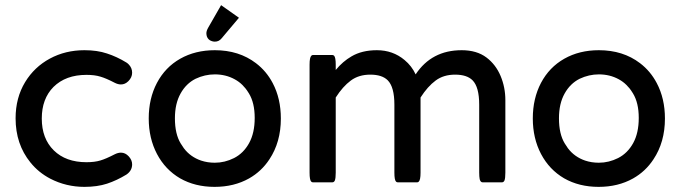

<svg xmlns="http://www.w3.org/2000/svg" viewBox="-20 -709 2641 745"><path d="M98.1 -78.6Q40.5 -149.4 40.5 -250Q40.5 -329.6 77.6 -390.6Q113.3 -449.2 173.6 -481.7Q233.9 -514.2 307.6 -514.2Q357.4 -514.2 395 -501.5Q433.1 -489.3 470.7 -466.3Q474.6 -463.9 479 -459.5Q492.7 -445.8 492.7 -426.8Q492.7 -408.7 478 -394Q465.3 -381.3 449.2 -381.3Q438 -381.3 425.3 -387.7Q391.6 -405.3 369.6 -411.6Q347.7 -418.5 315.4 -418.5Q234.9 -418.5 187.5 -371.6Q142.1 -325.7 142.1 -249Q142.1 -171.4 188.7 -125.5Q235.4 -79.6 315.4 -79.6Q347.7 -79.6 369.6 -86.4Q390.1 -92.3 425.3 -110.4Q438 -116.7 449.2 -116.7Q466.3 -116.7 479.5 -102.3Q492.7 -87.9 492.7 -71.3Q492.7 -46.9 470.7 -31.7Q433.1 -8.8 395.3 3.7Q357.4 16.1 307.6 16.1Q236.8 16.1 175.3 -15.6Q129.4 -39.6 98.1 -78.6Z M945.8 -346.7Q938 -359.4 932.1 -366.5Q926.3 -373.5 920.4 -379.4Q907.7 -392.1 890.6 -401.4Q856 -420.4 813.5 -420.4Q774.9 -420.4 738.8 -403.3Q702.1 -384.8 680.7 -346.2Q658.7 -307.1 658.7 -250Q658.7 -189 681.2 -152.3Q688 -141.1 693.4 -133.8Q718.8 -100.1 760.3 -85.9Q785.2 -77.6 813.5 -77.6Q852.1 -77.6 888.2 -95.7Q924.8 -114.3 946.5 -153.6Q968.3 -192.9 968.3 -251.5Q968.3 -310.1 945.8 -346.7ZM588.9 -387.2Q621.1 -448.2 679.4 -481.2Q737.8 -514.2 813.5 -514.2Q907.2 -514.2 973.1 -463.9Q1013.7 -433.1 1038.1 -386.7Q1069.8 -326.7 1069.8 -249Q1069.8 -157.7 1025.4 -90.8Q994.6 -43.9 946.3 -16.6Q888.2 16.1 812.5 16.1Q736.8 16.1 678.7 -17.1Q621.1 -50.8 589.1 -111.6Q557.1 -172.4 557.1 -249.5Q557.1 -326.7 588.9 -387.2ZM907.2 -640.1 839.8 -560.1Q829.6 -547.4 813.5 -547.4Q806.6 -547.4 800.8 -549.8Q794.4 -551.8 789.6 -556.6Q780.8 -565.4 780.8 -580.1Q780.8 -589.4 788.1 -602.1L837.9 -689Z M1592.8 -420.4Q1654.8 -514.2 1771.5 -514.2Q1830.1 -514.2 1867.7 -485.8Q1903.8 -458.5 1922.4 -414.3Q1940.9 -370.1 1940.9 -320.3V-39.1Q1940.9 -17.6 1937.5 -8.8Q1936.5 -6.3 1934.1 -3.9Q1931.6 -1.5 1927.7 -1.5H1852.5Q1848.6 -1.5 1845.7 -4.6Q1842.8 -7.8 1841.3 -13.7Q1839.4 -23.9 1839.4 -39.1V-302.7Q1839.4 -371.6 1813.5 -397.5Q1791.5 -419.4 1746.1 -419.4Q1701.2 -419.4 1670.4 -396.5Q1639.2 -373.5 1611.8 -330.6V-39.1Q1611.8 -10.7 1605 -4.4Q1602.5 -1.5 1598.6 -1.5H1523.4Q1519.5 -1.5 1516.6 -4.4Q1510.3 -10.7 1510.3 -39.1V-302.7Q1510.3 -371.6 1484.4 -397.5Q1462.4 -419.4 1417 -419.4Q1372.1 -419.4 1341.3 -396.5Q1310.1 -373.5 1282.7 -330.6V-39.1Q1282.7 -17.6 1279.3 -8.8Q1278.3 -6.3 1275.9 -3.9Q1273.4 -1.5 1269.5 -1.5H1194.3Q1190.4 -1.5 1187.5 -4.4Q1181.2 -10.7 1181.2 -39.1V-458Q1181.2 -486.3 1188 -492.7Q1190.4 -495.6 1194.3 -495.6H1269.5Q1273.4 -495.6 1276.4 -492.7Q1282.7 -486.3 1282.7 -458V-437.5Q1310.1 -470.7 1343.8 -490.2Q1384.3 -514.2 1442.4 -514.2Q1504.4 -514.2 1549.8 -476.1Q1577.6 -453.1 1592.8 -420.4Z M2436 -346.7Q2428.2 -359.4 2422.4 -366.5Q2416.5 -373.5 2410.6 -379.4Q2397.9 -392.1 2380.9 -401.4Q2346.2 -420.4 2303.7 -420.4Q2265.1 -420.4 2229 -403.3Q2192.4 -384.8 2170.9 -346.2Q2148.9 -307.1 2148.9 -250Q2148.9 -189 2171.4 -152.3Q2178.2 -141.1 2183.6 -133.8Q2209 -100.1 2250.5 -85.9Q2275.4 -77.6 2303.7 -77.6Q2342.3 -77.6 2378.4 -95.7Q2415 -114.3 2436.8 -153.6Q2458.5 -192.9 2458.5 -251.5Q2458.5 -310.1 2436 -346.7ZM2079.1 -387.2Q2111.3 -448.2 2169.7 -481.2Q2228 -514.2 2303.7 -514.2Q2397.5 -514.2 2463.4 -463.9Q2503.9 -433.1 2528.3 -386.7Q2560.1 -326.7 2560.1 -249Q2560.1 -157.7 2515.6 -90.8Q2484.9 -43.9 2436.5 -16.6Q2378.4 16.1 2302.7 16.1Q2227.1 16.1 2168.9 -17.1Q2111.3 -50.8 2079.3 -111.6Q2047.4 -172.4 2047.4 -249.5Q2047.4 -326.7 2079.1 -387.2Z"/></svg>

Font: YuPearl-Medium
Style: Medium
Weight: 500
Designer: Max Yao
Foundry: Max-Everyday
Version: Version 1.011; ttfautohint (v1.8.3)